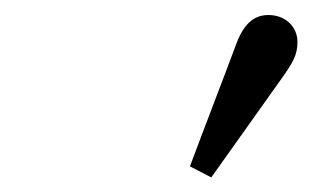

<svg xmlns="http://www.w3.org/2000/svg" viewBox="-20 -786 440 262"><path d="M239.2 -559 268.3 -543.9C299.4 -587.7 331.4 -632.4 362.4 -676.2C379.7 -700.4 385.9 -710.7 385.9 -728.9C385.9 -748.4 370.6 -765.5 346.3 -765.5C328.9 -765.5 313.7 -756.3 302.6 -726.5C281.8 -670.8 260 -614.8 239.2 -559Z"/></svg>

Font: Source Serif Variable
Style: Italic
Weight: 389
Italic angle: -12°
Designer: Frank Grießhammer
Foundry: Adobe Systems Incorporated
Version: Version 3.001;hotconv 1.0.111;makeotfexe 2.5.65597